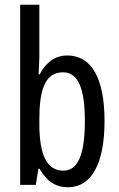

<svg xmlns="http://www.w3.org/2000/svg" viewBox="-20 -780 502 810"><path d="M146 -543V-760H65V0H131L142 -68H147C177 -14 216 10 267 10C366 10 421 -90 421 -269C421 -450 366 -546 264 -546C215 -546 176 -520 147 -466H143C144 -496 146 -522 146 -543ZM246 -475C310 -475 338 -406 338 -270C338 -126 308 -60 247 -60C179 -60 146 -124 146 -257V-276C146 -390 165 -475 246 -475Z"/></svg>

Font: Noto Sans Thai Looped ExtraCondensed
Style: Regular
Weight: 400
Width: 2
Designer: Sasikarn Vongin, Ben Mitchell
Foundry: The Fontpad Ltd
Version: Version 1.001